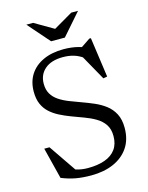

<svg xmlns="http://www.w3.org/2000/svg" viewBox="-128 -937 789 1026"><g transform="rotate(-15 267.0 -424.0)"><path d="M437.5 -638.5 365 -658 426 -699H434.5L465.5 -478.5L443.5 -474.5L357 -629L374.5 -606Q348.5 -624.5 321.8 -632.2Q295 -640 263.5 -640Q199 -640 163.5 -609.5Q128 -579 128 -528.5Q128 -495 141.8 -472Q155.5 -449 179.5 -433Q203.5 -417 234 -405Q264.5 -393 298 -381Q331.5 -369 364.5 -354.8Q397.5 -340.5 424.8 -319.8Q452 -299 468.5 -267.5Q485 -236 485 -190Q485 -125.5 454.8 -81Q424.5 -36.5 371.2 -13.2Q318 10 248 10Q200 10 162.5 3.2Q125 -3.5 84.5 -20L41 -193H70L188 -20.5L105 -73Q144 -52 174.8 -42.2Q205.5 -32.5 240.5 -32.5Q295.5 -32.5 334.8 -46.8Q374 -61 395 -90Q416 -119 416 -163Q416 -201.5 398.8 -227Q381.5 -252.5 353 -269.2Q324.5 -286 290.8 -298.2Q257 -310.5 224 -323Q191 -335.5 162.2 -350.2Q133.5 -365 111.8 -385Q90 -405 77.8 -433.2Q65.5 -461.5 65.5 -501Q65.5 -556 91.2 -596Q117 -636 164.8 -658Q212.5 -680 277.5 -680Q322 -680 360.2 -670Q398.5 -660 437.5 -638.5ZM269 -793H257L368.5 -858H406L301 -738H225L120 -858H157.5Z"/></g></svg>

Font: Newsreader 16pt
Style: Regular
Weight: 400
Designer: Hugues Gentile
Foundry: Production Type
Version: Version 1.003